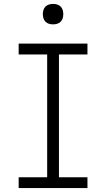

<svg xmlns="http://www.w3.org/2000/svg" viewBox="-20 -957 540 977"><path d="M75 0V-55H220V-680H75V-735H425V-680H280V-55H425V0ZM250 -833Q239 -833 229 -836Q219 -839 211.5 -846.5Q204 -854 201 -864Q198 -874 198 -885Q198 -896 201 -906Q204 -916 211.5 -923.5Q219 -931 229 -934Q239 -937 250 -937Q261 -937 271 -934Q281 -931 288.5 -923.5Q296 -916 299 -906Q302 -896 302 -885Q302 -874 299 -864Q296 -854 288.5 -846.5Q281 -839 271 -836Q261 -833 250 -833Z"/></svg>

Font: Iosevka Fixed Light
Style: Regular
Weight: 300
Monospace: yes
Designer: Belleve Invis
Foundry: Belleve Invis
Version: Version 32.3.0